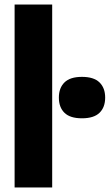

<svg xmlns="http://www.w3.org/2000/svg" viewBox="-20 -828 484 848"><path d="M44.5 0V-808H210.5V0ZM342 -305.5Q289.5 -305.5 264.8 -329.8Q240 -354 240 -397Q240 -439.5 264.8 -464Q289.5 -488.5 342 -488.5Q394.5 -488.5 419.5 -464Q444.5 -439.5 444.5 -397Q444.5 -354 419.5 -329.8Q394.5 -305.5 342 -305.5Z"/></svg>

Font: Encode Sans Condensed ExtraBold
Style: Regular
Weight: 800
Width: 3
Designer: Multiple Designers
Foundry: Impallari Type
Version: Version 3.000; ttfautohint (v1.8.3) -l 8 -r 50 -G 200 -x 14 